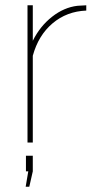

<svg xmlns="http://www.w3.org/2000/svg" viewBox="-20 -539 363 726"><path d="M306.2 -499Q232.4 -496.1 178.7 -450.7Q125 -405.3 104 -328.1V0H84V-519H104V-384.8Q131.3 -439.9 176.8 -475.6Q222.2 -511.2 272.9 -517.1Q299.3 -519 306.2 -519ZM77.1 167 86.9 108.9H78.1V49.8H104V108.9L90.8 167Z"/></svg>

Font: Rawline Thin
Style: Regular
Weight: 250
Designer: Matt McInerney, Pablo Impallari, Rodrigo Fuenzalida
Foundry: Matt McInerney, Pablo Impallari, Rodrigo Fuenzalida
Version: Version 4.020;PS 004.020;hotconv 1.0.88;makeotf.lib2.5.64775